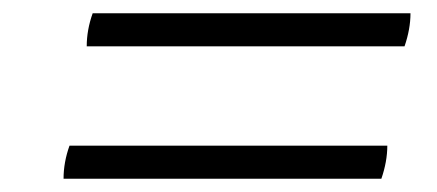

<svg xmlns="http://www.w3.org/2000/svg" viewBox="-20 -510 660 290"><path d="M591 -440H111Q111 -465 120 -490H600Q600 -466 591 -440ZM556 -240H76Q76 -265 85 -290H565Q565 -266 556 -240Z"/></svg>

Font: Poltawski Nowy
Style: Bold Italic
Weight: 700
Italic angle: -12°
Designer: Adam Pótawski, Mateusz Machalski, Borys Kosmynka, Ania Wieluska
Foundry: Capitalics.wtf
Version: Version 1.001;gftools[0.9.25]